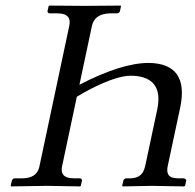

<svg xmlns="http://www.w3.org/2000/svg" viewBox="-20 -666 698 687"><path d="M254.9 -319.8 202.1 -70.8Q194.3 -33.7 231.4 -28.8Q239.3 -27.8 248 -27.8H267.1Q273.4 -25.9 273.4 -20L269 -1L266.6 1Q265.6 1 148.4 -1L20 1L18.1 -1L22.5 -20Q25.4 -26.9 30.8 -27.8H58.1Q110.4 -27.8 120.1 -66.9Q120.6 -69.3 121.1 -70.8L228 -574.2Q236.3 -613.8 195.3 -617.7Q189.9 -618.2 183.6 -618.2H156.2Q149.9 -620.1 149.9 -626L154.3 -645L156.2 -646Q157.2 -646 282.2 -645L411.1 -646L413.1 -645L409.2 -626Q406.2 -618.7 399.4 -618.2H373.5Q318.8 -616.7 309.1 -574.2L264.2 -362.8Q414.1 -440.4 511.7 -440.9Q657.2 -439 625 -282.2L580.1 -71.8Q571.8 -32.2 606 -28.8Q611.3 -28.3 617.2 -27.8H638.2Q646 -25.9 646.5 -20L642.1 -1L638.7 1Q637.7 1 523.4 -1L418.9 1L417 -1L421.4 -20Q424.3 -27.3 431.2 -27.8H443.8Q485.4 -27.8 496.1 -60.5Q498 -66.4 499.5 -71.8L542.5 -273.9Q564.9 -380.4 471.7 -393.6Q459.5 -395 446.8 -395Q397.9 -395 305.2 -348.1Q278.8 -334.5 254.9 -319.8Z"/></svg>

Font: Linux Libertine Display Slanted O
Style: Slanted
Weight: 400
Designer: Philipp H. Poll
Foundry: Philipp H. Poll
Version: Version 5.0.9